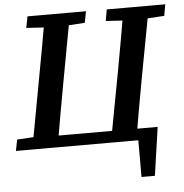

<svg xmlns="http://www.w3.org/2000/svg" viewBox="-71 -719 920 958"><g transform="rotate(-5 389.0 -240.0)"><path d="M599 184V-28L629 0H144L149 -58H701L666 184ZM68 0 134 -358Q148 -434 162 -510.5Q176 -587 189 -664H315L249 -306Q235 -230 221.5 -153Q208 -76 195 0ZM91 -607 102 -664H395L384 -607L260 -599H221ZM462 0 529 -358Q543 -434 556.5 -510.5Q570 -587 583 -664H710L643 -306Q629 -230 615.5 -153Q602 -76 589 0ZM489 -607 499 -664H792L782 -607L654 -599H616ZM-14 0 -3 -56 126 -64H142L137 0Z"/></g></svg>

Font: Source Serif 4 SemiBold
Style: Italic
Weight: 600
Italic angle: -12°
Designer: Frank Grießhammer
Foundry: Adobe Systems Incorporated
Version: Version 4.004;hotconv 1.0.116;makeotfexe 2.5.65601